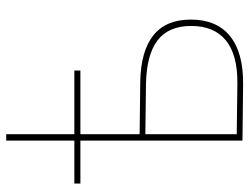

<svg xmlns="http://www.w3.org/2000/svg" viewBox="-110 -672 784 603"><g transform="rotate(-90 281.5 -370.0)"><path d="M7 -528H362V-509H7ZM328 -321Q424 -319 473 -279.5Q522 -240 522 -162Q522 -81 470 -39Q418 3 319 2L142 0V-742H162V-323ZM321 -16Q411 -15 456.5 -52Q502 -89 502 -161Q502 -232 457 -266.5Q412 -301 321 -303L162 -305V-18Z"/></g></svg>

Font: Montserrat
Style: Regular
Weight: 400
Designer: Julieta Ulanovsky
Foundry: Julieta Ulanovsky
Version: Version 8.000